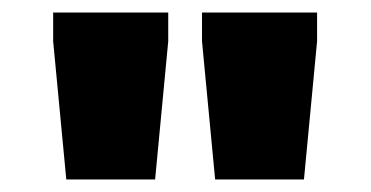

<svg xmlns="http://www.w3.org/2000/svg" viewBox="-20 -708 593 307"><path d="M324 -421 303 -642V-688H487V-642L466 -421ZM86 -421 65 -642V-688H249V-642L228 -421Z"/></svg>

Font: Saira Thin Black
Style: Regular
Weight: 900
Version: Version 1.101